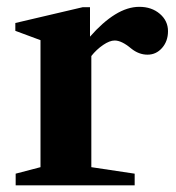

<svg xmlns="http://www.w3.org/2000/svg" viewBox="-20 -556 529 576"><path d="M27 0V-35L101.5 -54.5V-435.5L26 -463.5V-487L228.5 -534.5H250V-446Q288 -489.5 325.2 -512.5Q362.5 -535.5 398 -535.5Q435 -535.5 459.5 -514.5Q484 -493.5 484 -462.5Q484 -432.5 466.2 -412.2Q448.5 -392 422.5 -392Q396.5 -392 373.5 -410.5Q345 -434.5 324 -434.5Q309 -434.5 289.2 -421Q269.5 -407.5 254 -388V-54.5L384 -35V0Z"/></svg>

Font: Libre Caslon Text
Style: Bold
Weight: 700
Designer: Pablo Impallari, Rodrigo Fuenzalida, Katja Schimmel
Foundry: Pablo Impallari, Rodrigo Fuenzalida
Version: Version 2.000